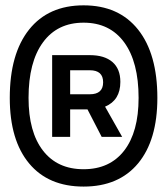

<svg xmlns="http://www.w3.org/2000/svg" viewBox="-20 -706 626 719"><path d="M293 -7.3Q161.1 -7.3 88.9 -94.2Q16.6 -181.2 16.6 -339.4Q16.6 -504.4 88.9 -595.2Q161.1 -686 293 -686Q424.8 -686 497.1 -595.2Q569.3 -504.4 569.3 -339.4Q569.3 -181.2 497.1 -94.2Q424.8 -7.3 293 -7.3ZM293 -72.3Q391.1 -72.3 445.1 -142.1Q499 -211.9 499 -339.4Q499 -473.6 445.1 -547.4Q391.1 -621.1 293 -621.1Q194.8 -621.1 140.9 -547.4Q86.9 -473.6 86.9 -339.4Q86.9 -211.9 140.9 -142.1Q194.8 -72.3 293 -72.3ZM175.3 -193.4V-499.5H316.4Q371.1 -499.5 400.9 -473.9Q430.7 -448.2 430.7 -399.4Q430.7 -330.6 373.5 -306.6L437.5 -193.4H360.8L307.6 -296.4H242.7V-193.4ZM242.7 -353H316.4Q366.2 -353 366.2 -397.9Q366.2 -442.9 316.4 -442.9H242.7Z"/></svg>

Font: Cascadia Mono NF SemiLight
Style: Regular
Weight: 350
Monospace: yes
Designer: Aaron Bell
Foundry: Saja Typeworks
Version: Version 2404.023; ttfautohint (v1.8.4)